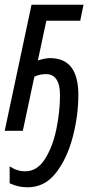

<svg xmlns="http://www.w3.org/2000/svg" viewBox="-20 -556 421 816"><path d="M97 240Q170 240 217.5 179Q265 118 289 27Q313 -64 313 -153Q313 -309 193 -309Q171 -309 141 -299L177 -468H321L335 -536H114L0 0H77L126 -230Q148 -241 175 -241Q235 -241 235 -151Q235 -82 219.5 -7Q204 68 171 120Q138 172 87 172Q52 172 21 151V223Q57 240 97 240Z"/></svg>

Font: Noto Sans UI Condensed
Style: Italic
Weight: 400
Width: 3
Italic angle: -12°
Designer: Monotype Design Team
Foundry: Monotype Imaging Inc.
Version: Version 1.901